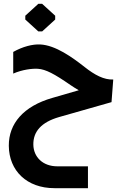

<svg xmlns="http://www.w3.org/2000/svg" viewBox="-20 -787 641 1002"><path d="M200 -623 268 -685V-705L200 -767H180L112 -705V-685L180 -623ZM288 -176 562 -254 571 -372C522 -370 474 -396 422 -437C357 -488 270 -551 190 -555C150 -557 99 -544 49 -516V-403C97 -424 149 -430 178 -428C219 -425 263 -402 348 -343C363 -333 377 -324 391 -316L253 -276C103 -233 25 -142 26 -26C27 104 120 195 264 195H439V81H279C203 81 155 32 154 -32C153 -100 195 -149 288 -176Z"/></svg>

Font: Hejaz SemiBold
Style: Regular
Weight: 600
Designer: Bandar Raffah (Arabic) and Santiago Orozco (Latin)
Foundry: Caramella and Typemade
Version: Version 1.010;hotconv 1.0.109;makeotfexe 2.5.65596